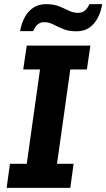

<svg xmlns="http://www.w3.org/2000/svg" viewBox="-20 -906 513 926"><path d="M12 0 28 -116H109L173 -571H92L109 -686H416L399 -571H319L255 -116H335L319 0ZM77 -756Q84 -795 100 -824Q116 -853 141.5 -869.5Q167 -886 202 -886Q239 -886 265 -875.5Q291 -865 312.5 -854.5Q334 -844 356 -844Q377 -844 390 -855.5Q403 -867 411 -886H473Q467 -849 451 -819Q435 -789 410 -772Q385 -755 348 -755Q311 -755 284.5 -766Q258 -777 237 -788Q216 -799 193 -799Q174 -799 161.5 -788Q149 -777 140 -756Z"/></svg>

Font: Chivo SemiBold
Style: Italic
Weight: 600
Italic angle: -8.05°
Designer: Hector Gatti
Foundry: Omnibus-Type
Version: Version 2.002